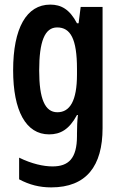

<svg xmlns="http://www.w3.org/2000/svg" viewBox="-20 -573 526 833"><path d="M198 -553C95 -553 37 -451 37 -268C37 -93 92 10 193 10C242 10 280 -11 314 -74H318C315 -48 314 -19 314 7V17C314 115 277 149 208 149C169 149 118 138 63 111V205C108 229 152 240 202 240C355 240 425 147 425 -17V-543H330L321 -472H314C282 -533 245 -553 198 -553ZM228 -454C286 -454 314 -404 314 -274V-250C314 -135 283 -86 229 -86C175 -86 150 -144 150 -267C150 -393 174 -454 228 -454Z"/></svg>

Font: Noto Sans Gujarati ExtraCondensed SemiBold
Style: Regular
Weight: 600
Width: 2
Designer: Jelle Bosma - Monotype Design Team, Universal Thirst
Foundry: Monotype Imaging Inc.
Version: Version 2.106